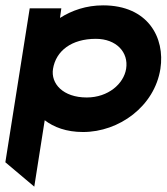

<svg xmlns="http://www.w3.org/2000/svg" viewBox="-28 -482 622 717"><path d="M-8 124 100 215 139 -33C173 -7 220 11 282 11C417 11 549 -85 571 -225C589 -341 525 -462 357 -462C294 -462 240 -443 196 -415L201 -451H83ZM170 -225C181 -292 239 -337 330 -337C406 -337 453 -287 443 -225C434 -169 376 -118 296 -118C207 -118 161 -170 170 -225Z"/></svg>

Font: Charger Pro
Style: UltraExtObl
Weight: 900
Designer: Jasper
Foundry: Cannot Into Space Fonts
Version: Version 1.09